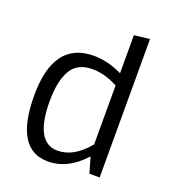

<svg xmlns="http://www.w3.org/2000/svg" viewBox="-140 -877 908 1001"><g transform="rotate(20 313.5 -377.0)"><path d="M238 14Q54 14 54 -286Q54 -586 277 -586Q354 -586 435 -547V-758L521 -768V0H464L439 -87Q348 14 238 14ZM266 -56Q356 -56 435 -152V-479Q363 -518 294 -518Q210 -518 175 -457Q140 -396 140 -286Q140 -56 266 -56Z"/></g></svg>

Font: Sintony
Style: Regular
Weight: 400
Version: Version 001.001